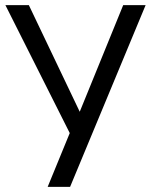

<svg xmlns="http://www.w3.org/2000/svg" viewBox="-20 -725 585 745"><path d="M165 0 259 -229 257 -196 1 -705H92L291 -288H288L458 -705H545L252 0Z"/></svg>

Font: Nunito Sans 7pt Condensed
Style: Regular
Weight: 400
Width: 3
Designer: Vernon Adams
Foundry: Vernon Adams
Version: Version 3.101;gftools[0.9.27]